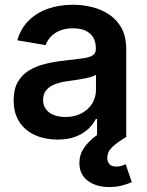

<svg xmlns="http://www.w3.org/2000/svg" viewBox="-20 -568 609 796"><path d="M218.8 10.7Q167 10.7 125.5 -7.8Q84 -26.4 60.3 -62.5Q36.6 -98.6 36.6 -152.3Q36.6 -198.2 53.7 -228Q70.8 -257.8 100.3 -275.9Q129.9 -293.9 166.7 -303Q203.6 -312 243.7 -316.4Q291.5 -321.8 320.8 -325.7Q350.1 -329.6 363.8 -338.1Q377.4 -346.7 377.4 -365.2V-368.2Q377.4 -394 366.5 -412.6Q355.5 -431.2 334.5 -440.9Q313.5 -450.7 282.2 -450.7Q251 -450.7 227.8 -440.9Q204.6 -431.2 190.2 -415.5Q175.8 -399.9 169.4 -380.9L51.8 -400.9Q65.9 -449.7 98.6 -482.4Q131.3 -515.1 178.5 -531.7Q225.6 -548.3 282.2 -548.3Q322.8 -548.3 362.1 -538.6Q401.4 -528.8 433.3 -507.3Q465.3 -485.8 484.4 -450.4Q503.4 -415 503.4 -362.8V0H382.3V-74.7H377.4Q365.7 -51.8 344.5 -32.2Q323.2 -12.7 292.2 -1Q261.2 10.7 218.8 10.7ZM251 -83Q290 -83 318.6 -98.4Q347.2 -113.8 362.5 -139.4Q377.9 -165 377.9 -194.8V-258.3Q372.1 -253.4 357.9 -249.3Q343.8 -245.1 325.7 -241.7Q307.6 -238.3 290 -235.8Q272.5 -233.4 258.8 -231.4Q230.5 -227.5 207.8 -218.8Q185.1 -210 171.9 -194.3Q158.7 -178.7 158.7 -153.8Q158.7 -130.9 170.7 -115Q182.6 -99.1 203.4 -91.1Q224.1 -83 251 -83ZM433.1 207.5Q378.9 207.5 344 181.4Q309.1 155.3 309.1 107.4Q309.1 73.2 328.4 44.9Q347.7 16.6 381.8 -7.8L503.4 0Q466.3 22 445.6 41.5Q424.8 61 424.8 86.9Q424.8 103.5 434.1 113Q443.4 122.6 462.4 122.6Q473.6 122.6 483.4 119.6Q493.2 116.7 501 112.8L526.4 187Q509.8 194.8 485.4 201.2Q460.9 207.5 433.1 207.5Z"/></svg>

Font: Inter 17pt SemiBold
Style: Regular
Weight: 600
Version: Version 4.001;git-66647c0bb